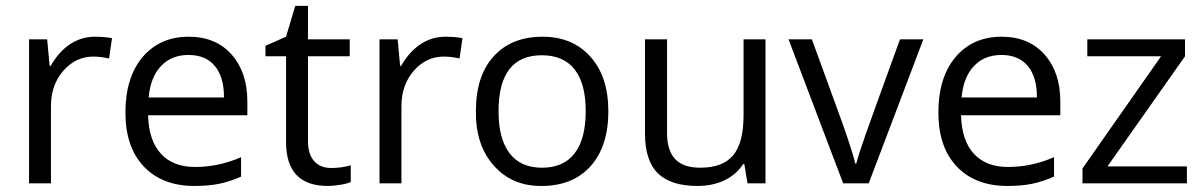

<svg xmlns="http://www.w3.org/2000/svg" viewBox="-20 -613 4024 642"><path d="M149.4 -392.6Q176.3 -439.9 214.1 -465.1Q252 -490.2 296.9 -490.2Q330.1 -490.2 354.5 -485.4L344.7 -417.5Q315.9 -423.8 292 -423.8Q233.4 -423.8 191.9 -376.5Q150.4 -329.1 150.4 -258.3V0H77.1V-481.4H137.7L146 -392.6Z M712.9 1.5Q678.2 8.8 629.9 8.8Q522.9 8.8 460.9 -56.2Q399.4 -121.1 399.4 -236.8Q399.4 -353.5 456.5 -421.9Q514.6 -490.2 610.8 -490.2Q701.7 -490.2 754.4 -430.7Q807.1 -371.1 807.1 -273.9V-227.5H475.1Q477.5 -143.1 518.1 -98.9Q558.6 -54.7 632.3 -54.7Q711.4 -54.7 786.1 -87.4V-22.5Q748.5 -5.9 712.9 1.5ZM729 -287.1Q729 -356 698.2 -392.6Q667.5 -429.2 610.4 -429.2Q552.7 -429.2 517.8 -391.6Q482.9 -354 477.1 -287.1Z M1009.8 -141.6Q1009.8 -98.1 1030 -74.7Q1050.3 -51.3 1086.9 -51.3Q1121.1 -51.3 1152.8 -60.1V-4.4Q1141.6 1 1117.7 4.9Q1093.3 8.8 1076.2 8.8Q936.5 8.8 936.5 -138.2V-424.8H867.7V-460L936.5 -490.2L967.3 -593.3H1009.8V-481.4H1149.4V-424.8H1009.8Z M1321.3 -392.6Q1348.1 -439.9 1386 -465.1Q1423.8 -490.2 1468.8 -490.2Q1502 -490.2 1526.4 -485.4L1516.6 -417.5Q1487.8 -423.8 1463.9 -423.8Q1405.3 -423.8 1363.8 -376.5Q1322.3 -329.1 1322.3 -258.3V0H1249V-481.4H1309.6L1317.9 -392.6Z M1954.6 -422.9Q2014.2 -356 2014.2 -241.2Q2014.2 -124 1954.6 -57.1Q1895 8.8 1791 8.8Q1692.9 9.8 1631.3 -59.1Q1569.8 -127.9 1571.3 -241.2Q1571.3 -359.4 1630.4 -424.3Q1689.9 -490.2 1793.9 -490.2Q1895 -490.2 1954.6 -422.9ZM1791.5 -428.2Q1647 -428.2 1647 -241.2Q1647 -148.9 1683.8 -100.6Q1720.7 -52.2 1792.5 -52.2Q1864.3 -52.2 1901.4 -100.3Q1938.5 -148.4 1938.5 -241.2Q1938.5 -333.5 1901.4 -380.9Q1864.3 -428.2 1791.5 -428.2Z M2136.7 -481.4H2210.4V-168.9Q2210.4 -109.9 2237.5 -81.1Q2264.6 -52.2 2321.3 -52.2Q2397 -52.2 2431.6 -93.8Q2466.3 -135.3 2466.3 -228.5V-481.4H2539.6V0H2479.5L2468.8 -64.5H2464.8Q2442.4 -29.3 2402.8 -10.3Q2363.3 8.8 2312 8.8Q2223.1 8.8 2179.9 -33.4Q2136.7 -75.7 2136.7 -166.5Z M2884.8 0H2799.3L2616.7 -481.4H2694.8L2798.8 -195.8Q2834 -94.7 2839.8 -65.9H2843.3Q2848.6 -89.8 2874 -162.1Q2893.1 -216.8 2989.3 -481.4H3067.4Z M3431.2 1.5Q3396.5 8.8 3348.1 8.8Q3241.2 8.8 3179.2 -56.2Q3117.7 -121.1 3117.7 -236.8Q3117.7 -353.5 3174.8 -421.9Q3232.9 -490.2 3329.1 -490.2Q3419.9 -490.2 3472.7 -430.7Q3525.4 -371.1 3525.4 -273.9V-227.5H3193.4Q3195.8 -143.1 3236.3 -98.9Q3276.9 -54.7 3350.6 -54.7Q3429.7 -54.7 3504.4 -87.4V-22.5Q3466.8 -5.9 3431.2 1.5ZM3447.3 -287.1Q3447.3 -356 3416.5 -392.6Q3385.7 -429.2 3328.6 -429.2Q3271 -429.2 3236.1 -391.6Q3201.2 -354 3195.3 -287.1Z M3948.7 -56.6V0H3599.6V-49.8L3862.3 -424.8H3615.7V-481.4H3942.4V-424.8L3683.1 -56.6Z"/></svg>

Font: Khula Regular
Style: Regular
Weight: 400
Designer: Erin McLaughlin, Steve Matteson
Version: Version 1.000;PS 1.0;hotconv 1.0.72;makeotf.lib2.5.5900